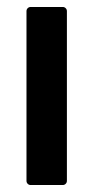

<svg xmlns="http://www.w3.org/2000/svg" viewBox="-20 -531 268 551"><path d="M56 -12V-499Q56 -504 59.5 -507.5Q63 -511 68 -511H160Q165 -511 168.5 -507.5Q172 -504 172 -499V-12Q172 -7 168.5 -3.5Q165 0 160 0H68Q63 0 59.5 -3.5Q56 -7 56 -12Z"/></svg>

Font: Amber EN SemiBold
Style: Regular
Weight: 600
Designer: Jeremy Tribby
Foundry: Tribby Type
Version: Version 1.408 November 24, 2021